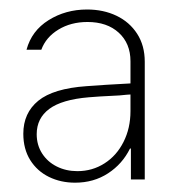

<svg xmlns="http://www.w3.org/2000/svg" viewBox="-20 -733 375 406"><path d="M163.1 -550.8Q200.2 -553.7 255.9 -556.6V-603.5Q255.9 -641.1 231.2 -663.8Q206.5 -686.5 165 -686.5Q129.9 -686.5 103.5 -670.4Q77.1 -654.3 67.4 -627.9H36.1Q46.9 -668 82.8 -690.4Q118.7 -712.9 164.1 -712.9Q198.7 -712.9 226.3 -699.7Q253.9 -686.5 270 -661.6Q286.1 -636.7 286.1 -602.5V-353.5H256.8V-418.9H254.9Q238.8 -386.2 208.5 -366.5Q178.2 -346.7 138.7 -346.7Q108.4 -346.7 83.5 -358.9Q58.6 -371.1 43.9 -394.5Q29.3 -418 29.3 -450.2Q29.3 -494.1 61 -520Q92.8 -545.9 163.1 -550.8ZM143.6 -371.1Q175.3 -371.1 200.9 -387.5Q226.6 -403.8 241.2 -432.9Q255.9 -461.9 255.9 -498V-533.2Q252 -533.2 232.4 -531.2Q183.1 -528.8 168 -527.3Q110.8 -522.5 84.2 -502.7Q57.6 -482.9 57.6 -449.2Q57.6 -426.3 69.1 -408.4Q80.6 -390.6 100.1 -380.9Q119.6 -371.1 143.6 -371.1Z"/></svg>

Font: Pretendard Thin
Style: Regular
Weight: 100
Designer: Base glyphs from Inter by Rasmus Andersson; Hangeul glyphs from Noto Sans CJK(Source Han Sans) by Jang Soo-young and Kan
Foundry: Kil Hyung-jin
Version: Version 1.309